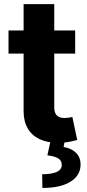

<svg xmlns="http://www.w3.org/2000/svg" viewBox="-20 -696 428 946"><path d="M350.4 -545.9V-431.8H21.9V-545.9ZM96.3 -675.8H247.3V-168Q247.3 -149.9 252.7 -138Q258.2 -126.1 269.6 -120.4Q281.1 -114.6 298.8 -114.6Q307.4 -114.6 318.2 -116.2Q329 -117.8 336.5 -119.7L360.5 -6.4Q335.6 0.9 312.5 4.3Q289.4 7.7 266.7 7.7Q212.5 7.7 174.4 -10.7Q136.2 -29.1 116.3 -63.9Q96.3 -98.7 96.3 -147.9ZM229.3 -2.9H299.2L293.4 28.3Q329.7 33.9 353.2 55.6Q376.7 77.2 377 114.6Q377.2 167.6 327.8 198.9Q278.4 230.2 188.9 229.9L187.7 162.5Q232.6 162.7 258.1 151.8Q283.6 140.8 284.2 118.2Q285.1 96.4 267.8 85Q250.5 73.6 213.5 69.3Z"/></svg>

Font: Inter V
Style: 
Weight: 400
Designer: Rasmus Andersson
Foundry: rsms
Version: Version 4.000;git-a3f224843